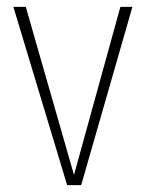

<svg xmlns="http://www.w3.org/2000/svg" viewBox="-20 -540 425 560"><path d="M366.2 -520 216.8 0H175.8L19 -520H55.2L195.8 -29.8L331.1 -520Z"/></svg>

Font: Fira Sans Compressed UltraLight
Style: Regular
Weight: 200
Width: 1
Designer: Carrois Corporate & Edenspiekermann AG
Foundry: Carrois Corporate GbR & Edenspiekermann AG
Version: Version 4.203;PS 004.203;hotconv 1.0.88;makeotf.lib2.5.64775